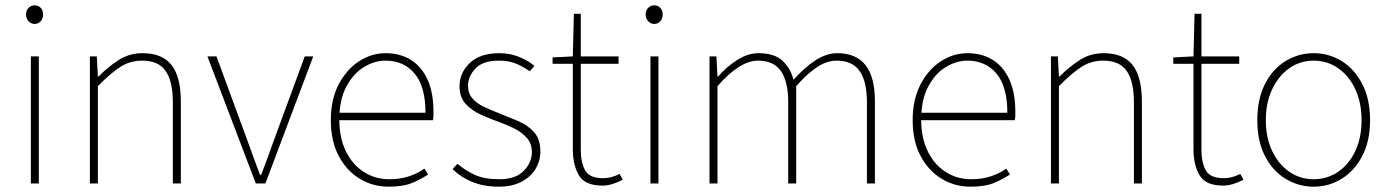

<svg xmlns="http://www.w3.org/2000/svg" viewBox="-20 -690 5226 722"><path d="M96 0V-478H126V0ZM110 -600Q97 -600 87.5 -610Q78 -620 78 -636Q78 -651 87.5 -660.5Q97 -670 110 -670Q124 -670 133 -660.5Q142 -651 142 -636Q142 -620 133 -610Q124 -600 110 -600Z M318 0V-478H344L348 -402H350Q388 -440 427.5 -465Q467 -490 516 -490Q590 -490 625 -445.5Q660 -401 660 -308V0H630V-304Q630 -384 603 -423Q576 -462 514 -462Q469 -462 432 -438Q395 -414 348 -366V0Z M942 0 760 -478H794L908 -168Q920 -134 933 -99Q946 -64 958 -32H962Q974 -64 987 -99Q1000 -134 1012 -168L1126 -478H1158L978 0Z M1442 12Q1382 12 1332.5 -18Q1283 -48 1253.5 -104Q1224 -160 1224 -238Q1224 -316 1253.5 -372.5Q1283 -429 1330 -459.5Q1377 -490 1430 -490Q1485 -490 1525.5 -464.5Q1566 -439 1588 -390Q1610 -341 1610 -270Q1610 -263 1610 -255Q1610 -247 1608 -238H1240V-266H1580Q1580 -365 1539 -413.5Q1498 -462 1430 -462Q1388 -462 1348 -437.5Q1308 -413 1282 -363.5Q1256 -314 1256 -240Q1256 -172 1280.5 -121.5Q1305 -71 1348 -43.5Q1391 -16 1444 -16Q1485 -16 1518 -27Q1551 -38 1576 -56L1590 -34Q1563 -16 1529.5 -2Q1496 12 1442 12Z M1856 12Q1799 12 1755.5 -6Q1712 -24 1682 -54L1700 -74Q1730 -49 1765.5 -32.5Q1801 -16 1858 -16Q1918 -16 1949 -47Q1980 -78 1980 -118Q1980 -150 1961.5 -171Q1943 -192 1915.5 -206Q1888 -220 1860 -230Q1823 -243 1788 -259Q1753 -275 1730.5 -300Q1708 -325 1708 -366Q1708 -416 1746.5 -453Q1785 -490 1858 -490Q1897 -490 1931 -476.5Q1965 -463 1990 -442L1972 -422Q1948 -439 1921 -450.5Q1894 -462 1856 -462Q1796 -462 1768 -432.5Q1740 -403 1740 -368Q1740 -339 1756 -320.5Q1772 -302 1797.5 -289.5Q1823 -277 1852 -266Q1890 -251 1927 -235.5Q1964 -220 1988 -193.5Q2012 -167 2012 -120Q2012 -85 1994 -55Q1976 -25 1941 -6.5Q1906 12 1856 12Z M2246 8Q2180 8 2157 -30.5Q2134 -69 2134 -130V-450H2058V-474L2134 -478L2138 -638H2164V-478H2306V-450H2164V-126Q2164 -80 2180 -50Q2196 -20 2248 -20Q2262 -20 2277 -23.5Q2292 -27 2310 -36L2322 -14Q2303 -4 2283 2Q2263 8 2246 8Z M2426 0V-478H2456V0ZM2440 -600Q2427 -600 2417.5 -610Q2408 -620 2408 -636Q2408 -651 2417.5 -660.5Q2427 -670 2440 -670Q2454 -670 2463 -660.5Q2472 -651 2472 -636Q2472 -620 2463 -610Q2454 -600 2440 -600Z M2648 0V-478H2674L2678 -402H2680Q2713 -440 2753 -465Q2793 -490 2832 -490Q2891 -490 2921.5 -462.5Q2952 -435 2964 -390Q3006 -437 3047 -463.5Q3088 -490 3128 -490Q3199 -490 3234.5 -445.5Q3270 -401 3270 -308V0H3240V-304Q3240 -384 3212.5 -423Q3185 -462 3126 -462Q3090 -462 3053 -438Q3016 -414 2974 -366V0H2944V-304Q2944 -384 2916.5 -423Q2889 -462 2830 -462Q2762 -462 2678 -366V0Z M3630 12Q3570 12 3520.5 -18Q3471 -48 3441.5 -104Q3412 -160 3412 -238Q3412 -316 3441.5 -372.5Q3471 -429 3518 -459.5Q3565 -490 3618 -490Q3673 -490 3713.5 -464.5Q3754 -439 3776 -390Q3798 -341 3798 -270Q3798 -263 3798 -255Q3798 -247 3796 -238H3428V-266H3768Q3768 -365 3727 -413.5Q3686 -462 3618 -462Q3576 -462 3536 -437.5Q3496 -413 3470 -363.5Q3444 -314 3444 -240Q3444 -172 3468.5 -121.5Q3493 -71 3536 -43.5Q3579 -16 3632 -16Q3673 -16 3706 -27Q3739 -38 3764 -56L3778 -34Q3751 -16 3717.5 -2Q3684 12 3630 12Z M3932 0V-478H3958L3962 -402H3964Q4002 -440 4041.5 -465Q4081 -490 4130 -490Q4204 -490 4239 -445.5Q4274 -401 4274 -308V0H4244V-304Q4244 -384 4217 -423Q4190 -462 4128 -462Q4083 -462 4046 -438Q4009 -414 3962 -366V0Z M4580 8Q4514 8 4491 -30.5Q4468 -69 4468 -130V-450H4392V-474L4468 -478L4472 -638H4498V-478H4640V-450H4498V-126Q4498 -80 4514 -50Q4530 -20 4582 -20Q4596 -20 4611 -23.5Q4626 -27 4644 -36L4656 -14Q4637 -4 4617 2Q4597 8 4580 8Z M4920 12Q4863 12 4814.5 -17.5Q4766 -47 4737 -103Q4708 -159 4708 -238Q4708 -318 4737 -374.5Q4766 -431 4814.5 -460.5Q4863 -490 4920 -490Q4977 -490 5025 -460.5Q5073 -431 5102.5 -374.5Q5132 -318 5132 -238Q5132 -159 5102.5 -103Q5073 -47 5025 -17.5Q4977 12 4920 12ZM4920 -16Q4971 -16 5012 -44Q5053 -72 5076.5 -122Q5100 -172 5100 -238Q5100 -304 5076.5 -354.5Q5053 -405 5012 -433.5Q4971 -462 4920 -462Q4869 -462 4828.5 -433.5Q4788 -405 4764 -354.5Q4740 -304 4740 -238Q4740 -172 4764 -122Q4788 -72 4828.5 -44Q4869 -16 4920 -16Z"/></svg>

Font: SourceSans3VF
Style: Regular
Weight: 200
Designer: Paul D. Hunt
Foundry: Adobe
Version: Version 3.052;hotconv 1.1.0;makeotfexe 2.6.0